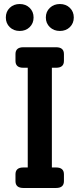

<svg xmlns="http://www.w3.org/2000/svg" viewBox="-20 -935 396 955"><path d="M127.5 -800Q108 -781 78 -781Q48 -781 28.5 -800Q9 -819 9 -848Q9 -877 28.5 -896Q48 -915 78 -915Q108 -915 127.5 -896Q147 -877 147 -848Q147 -819 127.5 -800ZM327.5 -800Q308 -781 278 -781Q248 -781 228 -800Q208 -819 208 -848Q208 -877 228 -896Q248 -915 278 -915Q308 -915 327.5 -896Q347 -877 347 -848Q347 -819 327.5 -800ZM96 0Q57 0 57 -34V-68Q57 -102 96 -102H118V-598H96Q57 -598 57 -632V-666Q57 -700 96 -700H259Q298 -700 298 -666V-632Q298 -598 259 -598H238V-102H259Q298 -102 298 -68V-34Q298 0 259 0Z"/></svg>

Font: Solway Medium
Style: Regular
Weight: 500
Designer: Mariya V. Pigoulevskaya
Foundry: The Northern Block Ltd.
Version: Version 1.000;hotconv 1.0.109;makeotfexe 2.5.65596